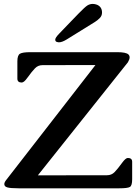

<svg xmlns="http://www.w3.org/2000/svg" viewBox="-20 -969 707 998"><path d="M13.2 -34.7 476.1 -630.9 201.2 -630.4Q177.7 -630.4 161.9 -614Q146 -597.7 122.1 -564.5Q105 -540 92.8 -540Q70.3 -540 70.3 -560.1V-650.4Q70.3 -681.6 83.7 -689.7Q97.2 -697.8 138.2 -697.8H589.4Q634.8 -697.8 647.5 -686Q653.8 -679.7 653.8 -670.9Q653.8 -660.6 645 -645.5L176.8 -57.6L536.1 -58.1Q559.6 -58.1 575.4 -74.2Q591.3 -90.3 615.7 -124Q633.3 -147.9 644.5 -147.9Q667 -147.9 667 -127.9V-37.6Q667 -4.4 655.3 2.7Q643.6 9.8 599.6 9.8H76.7Q33.2 9.8 17.6 4.9Q2.4 0.5 2.4 -12.2Q2.4 -21.5 13.2 -34.7ZM327.1 -764.2Q302.7 -749 286.1 -749Q281.2 -749 279.8 -750Q267.1 -751.5 267.1 -762.7Q267.1 -772.9 287.1 -793.5L346.2 -855Q356.9 -866.2 389.2 -899.4Q421.4 -932.6 434.6 -940.9Q447.8 -948.7 461.9 -948.7Q473.1 -948.7 484.4 -944.3Q510.3 -933.1 510.3 -903.8Q510.3 -886.7 498.3 -874.8Q486.3 -862.8 473.6 -855Z"/></svg>

Font: Caudex
Style: Bold
Weight: 700
Version: Version 1.01